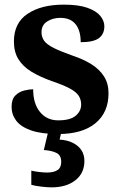

<svg xmlns="http://www.w3.org/2000/svg" viewBox="-20 -568 528 828"><path d="M231 10Q159 10 114.5 -5.5Q70 -21 50 -47.5Q30 -74 30 -107Q30 -140 46 -156Q62 -172 84 -177.5Q106 -183 123 -183Q123 -121 152.5 -85Q182 -49 231 -49Q283 -49 306.5 -69Q330 -89 330 -117Q330 -139 319 -155.5Q308 -172 281 -186.5Q254 -201 207 -217Q153 -236 116 -258.5Q79 -281 59.5 -312.5Q40 -344 40 -389Q40 -469 99 -508.5Q158 -548 255 -548Q318 -548 356.5 -534.5Q395 -521 412.5 -499.5Q430 -478 430 -455Q430 -421 406.5 -403.5Q383 -386 328 -386Q328 -436 306 -463.5Q284 -491 240 -491Q208 -491 183.5 -475.5Q159 -460 159 -429Q159 -408 170.5 -392Q182 -376 212 -361Q242 -346 296 -327Q341 -312 375 -290.5Q409 -269 428.5 -238.5Q448 -208 448 -166Q448 -83 391.5 -36.5Q335 10 231 10ZM202 240Q186 240 159.5 237Q133 234 115 229V168Q133 172 151.5 174Q170 176 183 176Q212 176 228 165.5Q244 155 244 130Q244 101 222.5 91Q201 81 169 79L190 -9H247L237 34Q270 36 294 48Q318 60 331 79.5Q344 99 344 126Q344 179 305 209.5Q266 240 202 240Z"/></svg>

Font: Noto Serif Armenian
Style: Bold
Weight: 700
Version: Version 2.007